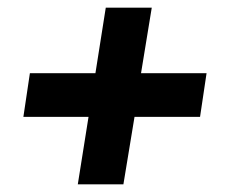

<svg xmlns="http://www.w3.org/2000/svg" viewBox="-20 -535 589 501"><path d="M183 -54 211 -230H41L58 -344H229L256 -515H376L348 -344H519L502 -230H331L302 -54Z"/></svg>

Font: Nunito Sans 7pt SemiCondensed Black
Style: Italic
Weight: 900
Width: 4
Italic angle: -9°
Designer: Vernon Adams
Foundry: Vernon Adams
Version: Version 3.101;gftools[0.9.27]